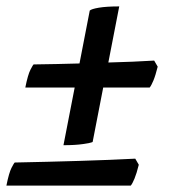

<svg xmlns="http://www.w3.org/2000/svg" viewBox="-36 -510 544 599"><path d="M162 -57 197 -237H43Q51 -277 59 -292.5Q67 -308 69 -309Q143 -310 212 -312L244 -477Q249 -482 272.5 -486Q296 -490 336 -490L302 -315Q341 -316 377 -317.5Q413 -319 445 -321L456 -302Q449 -274 442.5 -258.5Q436 -243 431 -237H286L253 -67Q247 -64 222.5 -60.5Q198 -57 162 -57ZM-16 69Q-8 29 0 13.5Q8 -2 10 -3Q112 -5 211 -8Q310 -11 386 -15L397 4Q390 32 383.5 47.5Q377 63 372 69Z"/></svg>

Font: Texturina Black
Style: Italic
Weight: 900
Italic angle: -11°
Designer: Guillermo Torres Carreño
Foundry: Omnibus-Type
Version: Version 1.002; ttfautohint (v1.8.3)